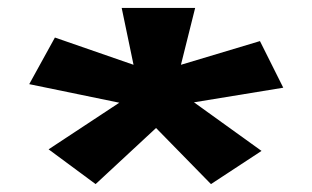

<svg xmlns="http://www.w3.org/2000/svg" viewBox="-20 -566 790 486"><path d="M222 -100 103 -188 282 -306 54 -353 119 -471 318 -402 288 -546H474L438 -402L638 -462L697 -344L471 -307L642 -184L514 -100L375 -242Z"/></svg>

Font: Inconsolata ExtraExpanded Black
Style: Regular
Weight: 900
Width: 8
Monospace: yes
Designer: Raph Levien, Cyreal, Brenton Simpson
Foundry: Raph Levien, Cyreal, Google
Version: Version 3.001; ttfautohint (v1.8.2.53-6de2)